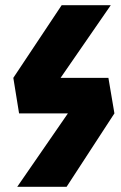

<svg xmlns="http://www.w3.org/2000/svg" viewBox="-20 -715 465 735"><path d="M395 -417 418 -281 235 0H46L240 -281H53L31 -417L216 -695H404L212 -417Z"/></svg>

Font: Fira Sans Extra Condensed ExtraBold
Style: Italic
Weight: 800
Width: 3
Italic angle: -8°
Designer: Carrois Corporate & Edenspiekermann AG
Foundry: Carrois Corporate GbR & Edenspiekermann AG
Version: Version 4.203